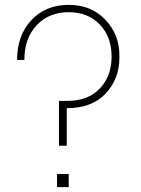

<svg xmlns="http://www.w3.org/2000/svg" viewBox="-20 -768 580 788"><path d="M222 -170V-354H258Q341 -354 389.5 -404.5Q438 -455 438 -536Q438 -617 389.5 -667.5Q341 -718 262 -718Q181 -718 130.5 -664.5Q80 -611 80 -522H50Q50 -622 108.5 -685Q167 -748 262 -748Q354 -748 412 -687.5Q470 -627 470 -541V-531Q470 -444 413.5 -384Q357 -324 254 -324V-170ZM214 0V-54H262V0Z"/></svg>

Font: Sora Thin
Style: Regular
Weight: 32
Designer: Jonathan Barnbrook, Julián Moncada
Foundry: Barnbrook Fonts
Version: Version 2.000